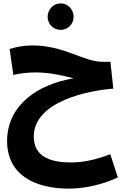

<svg xmlns="http://www.w3.org/2000/svg" viewBox="-20 -846 748 1137"><path d="M340 -669C382 -669 416 -704 416 -746C416 -790 382 -826 340 -826C296 -826 262 -790 262 -746C262 -704 296 -669 340 -669ZM678 205 633 67C554 98 476 116 401 116C293 116 180 90 180 -37C180 -248 511 -311 651 -321L634 -480H589C473 -480 362 -577 171 -577C122 -577 76 -568 37 -556L59 -402C93 -411 141 -417 191 -417C276 -417 356 -398 416 -382C205 -348 22 -224 22 -11C22 188 184 271 387 271C471 271 575 252 678 205Z"/></svg>

Font: Noto Sans Arabic UI Extra
Style: Regular
Weight: 800
Designer: Nadine Chahine - Monotype Design Team
Foundry: Monotype Imaging Inc.
Version: Version 1.900